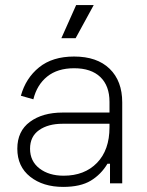

<svg xmlns="http://www.w3.org/2000/svg" viewBox="-20 -720 576 754"><path d="M62 -344Q81 -413 133.5 -455.5Q186 -498 271 -498Q361 -498 410.5 -450Q460 -402 460 -318V0H412V-77H402Q377 -35 336.5 -10.5Q296 14 228 14Q149 14 98.5 -26Q48 -66 48 -136Q48 -205 97.5 -241.5Q147 -278 226 -278H410V-320Q410 -383 374 -417.5Q338 -452 271 -452Q206 -452 165.5 -419.5Q125 -387 111 -330ZM98 -136Q98 -87 135 -58.5Q172 -30 230 -30Q312 -30 361 -80.5Q410 -131 410 -220V-234H226Q169 -234 133.5 -209Q98 -184 98 -136ZM348 -700 277 -570H221L279 -700Z"/></svg>

Font: Space Grotesk Variable
Style: Regular
Weight: 400
Designer: Florian Karsten (Space Grotesk), Colophon Foundry (Space Mono)
Foundry: Florian Karsten
Version: Version 1.106